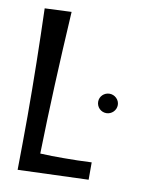

<svg xmlns="http://www.w3.org/2000/svg" viewBox="-81 -763 632 828"><g transform="rotate(10 234.5 -349.5)"><path d="M363 -81C322 -79 281 -78 241 -78C207 -78 172 -78 138 -80C143 -285 151 -465 165 -705L48 -700C53 -543 56 -386 56 -229C56 -151 55 -72 54 6L363 -5ZM431 -344C431 -367 411 -386 388 -386C364 -386 345 -367 345 -344C345 -320 364 -301 388 -301C411 -301 431 -320 431 -344Z"/></g></svg>

Font: Englebert
Style: Regular
Weight: 400
Designer: Astigmatic (AOETI)
Foundry: Astigmatic (AOETI)
Version: Version 1.000